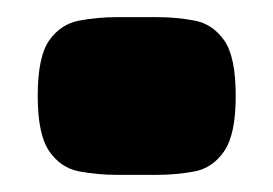

<svg xmlns="http://www.w3.org/2000/svg" viewBox="-20 -606 319 224"><path d="M117 -402Q94 -402 72.5 -406Q51 -410 37.5 -429.5Q24 -449 24 -494Q24 -540 37.5 -559Q51 -578 72.5 -582Q94 -586 116 -586H163Q186 -586 207 -582Q228 -578 241.5 -559Q255 -540 255 -494Q255 -449 241.5 -429.5Q228 -410 207 -406Q186 -402 162 -402Z"/></svg>

Font: Fredoka SemiCondensed
Style: Bold
Weight: 700
Width: 4
Designer: Ben Nathan
Foundry: Milena B. Brandão, Ben Nathan
Version: Version 2.001